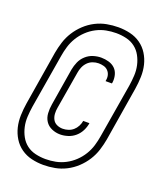

<svg xmlns="http://www.w3.org/2000/svg" viewBox="-138 -801 776 921"><g transform="rotate(20 250.0 -340.0)"><path d="M193 32Q162 32 132.5 25Q103 18 79 1Q55 -16 39.5 -41Q24 -66 17 -95Q10 -124 11 -155.5Q12 -187 17 -218L62 -493Q67 -521 76 -549.5Q85 -578 101.5 -604Q118 -630 141 -651.5Q164 -673 191.5 -687Q219 -701 248.5 -706.5Q278 -712 307 -712Q338 -712 367.5 -705Q397 -698 421 -681Q445 -664 460.5 -639Q476 -614 483 -585Q490 -556 489 -524.5Q488 -493 483 -462L438 -187Q433 -159 424 -130.5Q415 -102 398.5 -76Q382 -50 359 -28.5Q336 -7 308.5 7Q281 21 251.5 26.5Q222 32 193 32ZM193 2Q219 2 244.5 -3Q270 -8 294 -20.5Q318 -33 338 -52Q358 -71 372 -94Q386 -117 393.5 -142Q401 -167 405 -192L451 -467Q455 -493 456.5 -519.5Q458 -546 452.5 -571Q447 -596 435 -618Q423 -640 403.5 -655Q384 -670 358.5 -676Q333 -682 307 -682Q281 -682 255.5 -677Q230 -672 206 -659.5Q182 -647 162 -628Q142 -609 128 -586Q114 -563 106.5 -538Q99 -513 95 -488L49 -213Q45 -187 43.5 -160.5Q42 -134 47.5 -109Q53 -84 65 -62Q77 -40 96.5 -25Q116 -10 141.5 -4Q167 2 193 2ZM219 -133Q196 -133 175.5 -142Q155 -151 143.5 -168.5Q132 -186 130.5 -209Q129 -232 133 -255L164 -444Q168 -465 176.5 -484.5Q185 -504 201.5 -519Q218 -534 238.5 -540.5Q259 -547 279 -547Q299 -547 318 -541.5Q337 -536 350 -523.5Q363 -511 368 -491.5Q373 -472 370 -452L369 -448H337V-451Q340 -465 337 -478Q334 -491 325 -500.5Q316 -510 303 -513.5Q290 -517 277 -517Q262 -517 247 -511.5Q232 -506 221 -494.5Q210 -483 204 -468.5Q198 -454 196 -440L164 -250Q161 -234 162 -218Q163 -202 170 -189Q177 -176 191 -169.5Q205 -163 221 -163Q235 -163 249 -167.5Q263 -172 274 -181.5Q285 -191 292 -204.5Q299 -218 301 -231V-232H333Q330 -212 320.5 -193Q311 -174 295 -160Q279 -146 258.5 -139.5Q238 -133 219 -133Z"/></g></svg>

Font: Iosevka Term Curly XLt Obl
Style: Regular
Weight: 200
Italic angle: -9°
Designer: Belleve Invis
Foundry: Belleve Invis
Version: Version 32.3.0